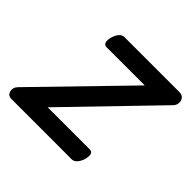

<svg xmlns="http://www.w3.org/2000/svg" viewBox="-144 -638 776 776"><g transform="rotate(45 243.5 -250.0)"><path d="M11 0Q-10 0 -14.5 -19.5Q-19 -39 -2 -55L353 -420H134Q123 -420 119 -430Q115 -440 120 -460Q126 -480 135.5 -490Q145 -500 156 -500H470Q487 -500 494.5 -490Q502 -480 501 -467Q500 -454 491 -445L138 -80H379Q390 -80 394 -70.5Q398 -61 393 -40Q387 -21 377 -10.5Q367 0 356 0Z"/></g></svg>

Font: Playwrite CZ
Style: Regular
Weight: 400
Designer: Veronika Burian, José Scaglione
Foundry: TypeTogether
Version: Version 1.002